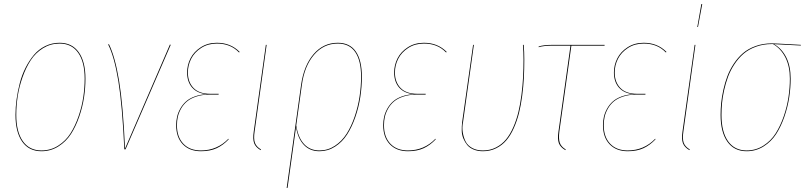

<svg xmlns="http://www.w3.org/2000/svg" viewBox="-20 -739 3991 950"><path d="M185.1 9.3Q123 9.3 89.8 -38.1Q56.6 -85.4 56.6 -170.4Q56.6 -208 62 -247.6Q67.4 -287.1 77.9 -327.6Q88.4 -368.2 106.4 -403.8Q124.5 -439.5 147.9 -467.3Q171.4 -495.1 204.1 -511.2Q236.8 -527.3 274.9 -527.3Q336.4 -527.3 369.6 -480.7Q402.8 -434.1 402.8 -349.6Q402.8 -304.7 395.8 -257.6Q388.7 -210.4 372.1 -162.1Q355.5 -113.8 331.3 -76.2Q307.1 -38.6 269 -14.6Q231 9.3 185.1 9.3ZM185.1 5.4Q230.5 5.4 267.8 -18.3Q305.2 -42 328.9 -79.3Q352.5 -116.7 368.9 -164.6Q385.3 -212.4 392.1 -258.8Q398.9 -305.2 398.9 -349.6Q398.9 -432.6 366.7 -478Q334.5 -523.4 274.9 -523.4Q230 -523.4 192.9 -500.5Q155.8 -477.5 131.8 -440.7Q107.9 -403.8 91.3 -356.4Q74.7 -309.1 67.6 -262.5Q60.5 -215.8 60.5 -170.4Q60.5 -86.9 92.8 -40.8Q125 5.4 185.1 5.4Z M519 -520.5Q549.3 -459 569.1 -340.1Q588.9 -221.2 598.6 -3.9L820.8 -518.6L824.7 -517.1L601.1 0H595.2Q585 -219.2 565.4 -338.6Q545.9 -458 515.1 -519Z M974.1 9.3Q917.5 9.3 884.5 -25.1Q851.6 -59.6 851.6 -119.6Q851.6 -141.1 856.2 -161.4Q860.8 -181.6 872.1 -201.7Q883.3 -221.7 900.1 -236.8Q917 -252 943.6 -261.7Q970.2 -271.5 1003.4 -272.9Q956.1 -276.9 930.9 -305.4Q905.8 -334 905.8 -379.9Q905.8 -417 922.4 -450Q939 -482.9 973.4 -505.1Q1007.8 -527.3 1053.2 -527.3Q1121.6 -527.3 1166 -481.9L1162.6 -479.5Q1121.1 -523.4 1053.2 -523.4Q1008.8 -523.4 975.3 -501.7Q941.9 -480 925.8 -448Q909.7 -416 909.7 -379.9Q909.7 -333 937.3 -304Q964.8 -274.9 1021 -274.9H1062L1061.5 -271H1018.6Q981.4 -271 952.1 -261.5Q922.9 -252 905 -236.8Q887.2 -221.7 875.7 -201.2Q864.3 -180.7 859.9 -160.9Q855.5 -141.1 855.5 -119.6Q855.5 -61.5 887 -28.1Q918.5 5.4 974.1 5.4Q1054.7 5.4 1110.4 -52.7L1111.3 -49.3Q1084 -20.5 1051.8 -5.6Q1019.5 9.3 974.1 9.3Z M1299.3 -517.1 1239.7 -87.9Q1234.4 -52.7 1241.2 -33Q1248 -13.2 1271.5 0.5L1269.5 3.9Q1244.6 -10.7 1237.3 -30.8Q1230 -50.8 1235.4 -87.9L1295.4 -517.1Z M1651.4 -527.3Q1710.9 -527.3 1740.7 -483.9Q1770.5 -440.4 1770.5 -359.4Q1770.5 -310.1 1762.9 -259.8Q1755.4 -209.5 1738.5 -160.6Q1721.7 -111.8 1697.8 -74.2Q1673.8 -36.6 1638.2 -13.7Q1602.5 9.3 1560.5 9.3Q1513.2 9.3 1483.4 -22.2Q1453.6 -53.7 1444.8 -110.4L1402.8 190.4L1398.4 191.4L1469.7 -318.8Q1483.4 -415 1531.7 -471.2Q1580.1 -527.3 1651.4 -527.3ZM1560.5 5.4Q1602.1 5.4 1637 -17.6Q1671.9 -40.5 1695.3 -77.6Q1718.8 -114.7 1735.1 -163.1Q1751.5 -211.4 1759 -261Q1766.6 -310.5 1766.6 -359.4Q1766.6 -439 1737.8 -481.2Q1709 -523.4 1651.4 -523.4Q1581.5 -523.4 1533.9 -468Q1486.3 -412.6 1473.6 -318.4L1445.8 -118.7Q1455.1 -58.1 1484.4 -26.4Q1513.7 5.4 1560.5 5.4Z M1998.5 9.3Q1941.9 9.3 1908.9 -25.1Q1876 -59.6 1876 -119.6Q1876 -141.1 1880.6 -161.4Q1885.3 -181.6 1896.5 -201.7Q1907.7 -221.7 1924.6 -236.8Q1941.4 -252 1968 -261.7Q1994.6 -271.5 2027.8 -272.9Q1980.5 -276.9 1955.3 -305.4Q1930.2 -334 1930.2 -379.9Q1930.2 -417 1946.8 -450Q1963.4 -482.9 1997.8 -505.1Q2032.2 -527.3 2077.6 -527.3Q2146 -527.3 2190.4 -481.9L2187 -479.5Q2145.5 -523.4 2077.6 -523.4Q2033.2 -523.4 1999.8 -501.7Q1966.3 -480 1950.2 -448Q1934.1 -416 1934.1 -379.9Q1934.1 -333 1961.7 -304Q1989.3 -274.9 2045.4 -274.9H2086.4L2085.9 -271H2043Q2005.9 -271 1976.6 -261.5Q1947.3 -252 1929.4 -236.8Q1911.6 -221.7 1900.1 -201.2Q1888.7 -180.7 1884.3 -160.9Q1879.9 -141.1 1879.9 -119.6Q1879.9 -61.5 1911.4 -28.1Q1942.9 5.4 1998.5 5.4Q2079.1 5.4 2134.8 -52.7L2135.7 -49.3Q2108.4 -20.5 2076.2 -5.6Q2043.9 9.3 1998.5 9.3Z M2571.3 -517.1Q2574.2 -482.9 2574.2 -443.4Q2574.2 -396.5 2572 -354Q2569.8 -311.5 2563.7 -264.9Q2557.6 -218.3 2547.9 -179.4Q2538.1 -140.6 2522.2 -105Q2506.3 -69.3 2485.4 -44.7Q2464.4 -20 2434.8 -5.4Q2405.3 9.3 2369.6 9.3Q2343.8 9.3 2323.7 1Q2303.7 -7.3 2292 -21.2Q2280.3 -35.2 2272.7 -53.5Q2265.1 -71.8 2264.6 -92.3Q2264.2 -112.8 2266.6 -134.3L2320.8 -517.1H2324.7L2271 -134.3Q2265.6 -108.4 2269.8 -83.5Q2273.9 -58.6 2283.9 -38.8Q2293.9 -19 2316.2 -6.8Q2338.4 5.4 2369.6 5.4Q2404.8 5.4 2434.1 -9.5Q2463.4 -24.4 2483.9 -49.3Q2504.4 -74.2 2520 -110.1Q2535.6 -146 2544.9 -184.6Q2554.2 -223.1 2560.1 -269.3Q2565.9 -315.4 2568.1 -356.9Q2570.3 -398.4 2570.3 -443.4Q2570.3 -482.4 2567.4 -517.1Z M2807.1 -513.2 2747.6 -87.9Q2743.2 -52.2 2749.8 -32.7Q2756.3 -13.2 2779.3 0.5L2777.3 3.9Q2752.4 -10.7 2745.1 -30.8Q2737.8 -50.8 2743.2 -87.9L2802.7 -513.2H2718.3Q2668.5 -513.2 2645.5 -505.4L2645 -508.8Q2667.5 -517.1 2718.3 -517.1H2971.7L2971.2 -513.2Z M3085.9 9.3Q3029.3 9.3 2996.3 -25.1Q2963.4 -59.6 2963.4 -119.6Q2963.4 -141.1 2968 -161.4Q2972.7 -181.6 2983.9 -201.7Q2995.1 -221.7 3012 -236.8Q3028.8 -252 3055.4 -261.7Q3082 -271.5 3115.2 -272.9Q3067.9 -276.9 3042.7 -305.4Q3017.6 -334 3017.6 -379.9Q3017.6 -417 3034.2 -450Q3050.8 -482.9 3085.2 -505.1Q3119.6 -527.3 3165 -527.3Q3233.4 -527.3 3277.8 -481.9L3274.4 -479.5Q3232.9 -523.4 3165 -523.4Q3120.6 -523.4 3087.2 -501.7Q3053.7 -480 3037.6 -448Q3021.5 -416 3021.5 -379.9Q3021.5 -333 3049.1 -304Q3076.7 -274.9 3132.8 -274.9H3173.8L3173.3 -271H3130.4Q3093.3 -271 3064 -261.5Q3034.7 -252 3016.8 -236.8Q2999 -221.7 2987.5 -201.2Q2976.1 -180.7 2971.7 -160.9Q2967.3 -141.1 2967.3 -119.6Q2967.3 -61.5 2998.8 -28.1Q3030.3 5.4 3085.9 5.4Q3166.5 5.4 3222.2 -52.7L3223.1 -49.3Q3195.8 -20.5 3163.6 -5.6Q3131.3 9.3 3085.9 9.3Z M3450.2 -718.8H3454.6L3433.6 -605.5H3430.2ZM3420.9 -517.1 3361.3 -87.9Q3356 -52.7 3362.8 -33Q3369.6 -13.2 3393.1 0.5L3391.1 3.9Q3366.2 -10.7 3358.9 -30.8Q3351.6 -50.8 3356.9 -87.9L3417 -517.1Z M3674.3 9.3Q3612.3 9.3 3578.9 -38.1Q3545.4 -85.4 3545.4 -170.4Q3545.4 -199.2 3548.3 -229.2Q3551.3 -259.3 3559.1 -294.7Q3566.9 -330.1 3578.9 -361.8Q3590.8 -393.6 3610.8 -423.8Q3630.9 -454.1 3656.5 -476.1Q3682.1 -498 3718.8 -511.2Q3755.4 -524.4 3798.8 -524.4Q3805.2 -524.4 3831.3 -523.2Q3857.4 -522 3893.8 -519.8Q3930.2 -517.6 3942.4 -517.1V-513.7L3810.1 -520.5Q3848.6 -498.5 3870.4 -455.1Q3892.1 -411.6 3892.1 -349.6Q3892.1 -304.7 3885 -257.6Q3877.9 -210.4 3861.3 -162.1Q3844.7 -113.8 3820.6 -76.2Q3796.4 -38.6 3758.3 -14.6Q3720.2 9.3 3674.3 9.3ZM3674.3 5.4Q3719.7 5.4 3757.1 -18.3Q3794.4 -42 3818.1 -79.3Q3841.8 -116.7 3858.2 -164.6Q3874.5 -212.4 3881.3 -258.8Q3888.2 -305.2 3888.2 -349.6Q3888.2 -411.1 3866 -454.8Q3843.8 -498.5 3804.7 -521H3799.3Q3756.3 -521 3720.2 -507.8Q3684.1 -494.6 3658.9 -472.9Q3633.8 -451.2 3614 -421.1Q3594.2 -391.1 3582.5 -359.6Q3570.8 -328.1 3563 -293Q3555.2 -257.8 3552.5 -228.3Q3549.8 -198.7 3549.8 -170.4Q3549.8 -86.9 3582 -40.8Q3614.3 5.4 3674.3 5.4Z"/></svg>

Font: Fira Sans Compressed Four
Style: Italic
Weight: 100
Width: 3
Italic angle: -8°
Designer: Carrois Corporate & Edenspiekermann AG
Foundry: Carrois Corporate GbR & Edenspiekermann AG
Version: Version 4.203;PS 004.203;hotconv 1.0.88;makeotf.lib2.5.64775